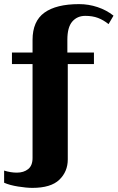

<svg xmlns="http://www.w3.org/2000/svg" viewBox="-29 -730 575 932"><path d="M-9 157V98Q23 108 53 108Q86 108 107.5 91Q129 74 129 37V-419H29V-475H129V-536Q129 -627 186.5 -668.5Q244 -710 355 -710Q401 -710 444.5 -695.5Q488 -681 522 -654L498 -613Q473 -633 446.5 -643Q420 -653 385 -653Q346 -653 322 -625.5Q298 -598 298 -537V-475H427V-419H300V44Q300 103 259 142.5Q218 182 128 182Q100 182 59 175.5Q18 169 -9 157Z"/></svg>

Font: Trirong ExtraBold
Style: Regular
Weight: 800
Designer: Katatrad Team
Foundry: CadsonDemak
Version: Version 1.001